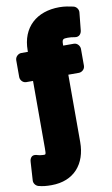

<svg xmlns="http://www.w3.org/2000/svg" viewBox="-165 -853 674 1157"><g transform="rotate(-10 172.5 -274.0)"><path d="M302 -608C320 -608 330 -607 344 -604C375 -598 386 -621 388 -637L399 -746C401 -764 388 -783 369 -787C345 -792 318 -798 285 -798C146 -798 52 -716 52 -574V-566H11C-5 -566 -26 -551 -26 -528V-425C-26 -409 -12 -388 11 -388H52V24C52 66 50 62 35 62C22 62 8 59 2 57C-45 41 -47 86 -47 91L-54 203C-55 218 -44 236 -26 241C0 248 23 250 53 250C191 250 268 158 268 24V-388H333C349 -388 370 -402 370 -425V-528C370 -544 356 -566 333 -566H268V-574C268 -604 274 -608 302 -608Z"/></g></svg>

Font: Asimov Print
Style: E
Weight: 500
Designer: Google
Version: Version 2.000980; 2014